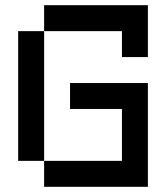

<svg xmlns="http://www.w3.org/2000/svg" viewBox="-20 -720 640 740"><path d="M50 -100H150V-600H50ZM150 0H550V-400H250V-300H450V-100H150ZM150 -600H450V-500H550V-700H150Z"/></svg>

Font: Connection Serif
Style: Regular
Weight: 400
Version: Version 0.2